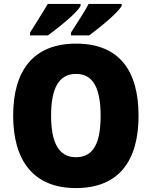

<svg xmlns="http://www.w3.org/2000/svg" viewBox="-20 -947 772 977"><path d="M599 -917V-927H431C412 -889 372 -831 341 -781V-767H434C484 -804 580 -881 599 -917ZM390 -917V-927H223C202 -890 164 -832 133 -781V-767H224C277 -806 371 -880 390 -917ZM685 -358C685 -587 587 -725 367 -725C149 -725 47 -587 47 -359C47 -130 150 10 366 10C586 10 685 -130 685 -358ZM240 -358C240 -494 277 -571 367 -571C456 -571 492 -495 492 -358C492 -221 457 -147 366 -147C278 -147 240 -223 240 -358Z"/></svg>

Font: Noto Sans Arabic UI SmCn Bk
Style: Regular
Weight: 900
Width: 4
Designer: Monotype Design Team, Nadine Chahine and Nizar Qandah
Foundry: Monotype Imaging Inc.
Version: Version 2.010